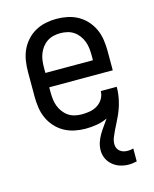

<svg xmlns="http://www.w3.org/2000/svg" viewBox="-113 -604 727 905"><g transform="rotate(-15 250.0 -152.0)"><path d="M403 224Q382 224 362 218Q342 212 325.5 198.5Q309 185 300 166Q291 147 291 126Q291 106 297 87.5Q303 69 313 52Q323 35 334.5 19Q346 3 357 -13Q332 -1 304.5 3.5Q277 8 250 8Q223 8 196.5 2.5Q170 -3 146.5 -16Q123 -29 104.5 -49.5Q86 -70 75 -94.5Q64 -119 60 -146Q56 -173 56 -200V-320Q56 -347 60 -374Q64 -401 75 -425.5Q86 -450 104.5 -470.5Q123 -491 146.5 -504Q170 -517 196.5 -522.5Q223 -528 250 -528Q277 -528 303.5 -522.5Q330 -517 353.5 -504Q377 -491 395.5 -470.5Q414 -450 425 -425.5Q436 -401 440 -374Q444 -347 444 -320V-225H134V-200Q134 -183 136 -166Q138 -149 144 -133Q150 -117 160.5 -103Q171 -89 185 -79.5Q199 -70 216 -66Q233 -62 250 -62Q270 -62 289.5 -65.5Q309 -69 326 -79.5Q343 -90 353.5 -107.5Q364 -125 364 -145H442Q442 -128 440 -111Q438 -94 434 -77Q430 -60 424.5 -44Q419 -28 412 -12.5Q405 3 397 18.5Q389 34 381.5 49.5Q374 65 367.5 81Q361 97 361 114Q361 124 365 133Q369 142 377 148.5Q385 155 395 157.5Q405 160 415 160Q422 160 428.5 159Q435 158 442 156V219Q433 221 423 222.5Q413 224 403 224ZM366 -295V-320Q366 -337 364 -354Q362 -371 356 -387Q350 -403 339.5 -417Q329 -431 315 -440.5Q301 -450 284 -454Q267 -458 250 -458Q233 -458 216 -454Q199 -450 185 -440.5Q171 -431 160.5 -417Q150 -403 144 -387Q138 -371 136 -354Q134 -337 134 -320V-295Z"/></g></svg>

Font: Iosevka Custom
Style: Regular
Weight: 400
Monospace: yes
Designer: Belleve Invis
Foundry: Belleve Invis
Version: Version 32.5.0; ttfautohint (v1.8.4)